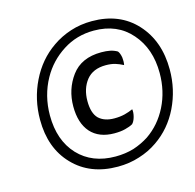

<svg xmlns="http://www.w3.org/2000/svg" viewBox="-105 -801 951 934"><g transform="rotate(-15 371.0 -334.5)"><path d="M742.2 -368.2Q742.2 -511.7 659.2 -602.5Q576.2 -693.4 436.5 -693.4Q378.9 -693.4 328.1 -676.8Q277.3 -660.2 235.4 -630.9Q157.2 -577.1 113.3 -487.3Q69.3 -397.5 69.3 -294.9Q69.3 -151.4 153.3 -64.5Q237.3 23.4 377 23.4Q435.5 23.4 486.3 6.8Q537.1 -8.8 579.1 -38.1Q656.2 -90.8 699.2 -178.7Q742.2 -267.6 742.2 -368.2ZM378.9 -27.3Q261.7 -27.3 191.4 -101.6Q121.1 -176.8 121.1 -302.7Q121.1 -352.5 132.8 -398.4Q144.5 -444.3 167 -484.4Q207 -556.6 277.3 -601.6Q346.7 -646.5 433.6 -646.5Q551.8 -646.5 621.1 -566.4Q690.4 -487.3 690.4 -364.3Q690.4 -273.4 652.3 -197.3Q614.3 -122.1 548.8 -77.1Q512.7 -53.7 470.7 -40Q427.7 -27.3 378.9 -27.3ZM533.2 -446.3Q535.2 -455.1 535.2 -465.8Q535.2 -474.6 534.2 -484.4Q530.3 -506.8 521.5 -517.6Q504.9 -527.3 486.3 -531.2Q466.8 -535.2 441.4 -535.2Q340.8 -535.2 291 -467.8Q242.2 -401.4 242.2 -315.4Q242.2 -231.4 283.2 -184.6Q325.2 -137.7 402.3 -137.7Q434.6 -137.7 457 -143.6Q480.5 -149.4 496.1 -158.2Q506.8 -168.9 512.7 -190.4Q518.6 -212.9 515.6 -228.5Q496.1 -219.7 473.6 -213.9Q450.2 -208 420.9 -208Q371.1 -208 342.8 -234.4Q315.4 -261.7 315.4 -323.2Q315.4 -385.7 348.6 -427.7Q381.8 -468.8 446.3 -468.8Q472.7 -468.8 493.2 -462.9Q512.7 -457 533.2 -446.3Z"/></g></svg>

Font: cl
Style: Italic
Weight: 400
Designer: Mitja Miklavcic
Version: Version 7.504; 2011; Build 1022